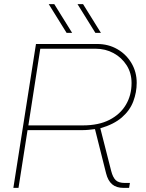

<svg xmlns="http://www.w3.org/2000/svg" viewBox="-20 -914 710 934"><path d="M45 0 155 -700H453Q507 -700 550.5 -675Q594 -650 619.5 -607Q645 -564 645 -511Q645 -465 628.5 -421Q612 -377 573 -343Q534 -309 468 -290L521 -82Q529 -51 543 -37.5Q557 -24 588 -24H612L608 0H581Q546 0 525.5 -17.5Q505 -35 496 -71L442 -286Q426 -284 411 -282.5Q396 -281 381 -281H114L70 0ZM118 -304H383Q460 -304 512.5 -331Q565 -358 592.5 -404.5Q620 -451 620 -510Q620 -559 596 -596.5Q572 -634 532.5 -655.5Q493 -677 445 -677H176ZM444 -754 357 -894H384L471 -754ZM304 -754 217 -894H244L331 -754Z"/></svg>

Font: MuseoModerno Thin Thin
Style: Italic
Weight: 250
Italic angle: -9°
Version: Version 1.003